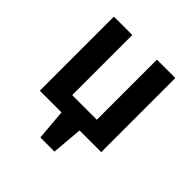

<svg xmlns="http://www.w3.org/2000/svg" viewBox="-190 -684 995 995"><g transform="rotate(45 307.5 -187.0)"><path d="M397.9 -543.1H532.8V0H373.8L359.5 169.2H255.9L241.5 0H82.6V-543.1H217.4V-102.6H397.9Z"/></g></svg>

Font: Fira Code SemiBold
Style: Regular
Weight: 600
Designer: Carrois Corporate, Edenspiekermann AG, Nikita Prokopov
Foundry: Carrois Corporate, Edenspiekermann AG, Nikita Prokopov
Version: Version 6.002